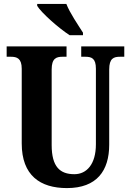

<svg xmlns="http://www.w3.org/2000/svg" viewBox="-20 -951 669 981"><path d="M336 -771H404V-784C380 -822 336 -886 319 -931H170V-921C191 -886 280 -807 336 -771ZM322 10C475 10 538 -79 538 -212V-596C538 -653 561 -661 593 -661H615V-714H395V-661H416C448 -661 470 -653 470 -600V-214C470 -112 423 -61 360 -61C287 -61 244 -98 244 -210V-596C244 -653 268 -661 299 -661H320V-714H14V-661H36C66 -661 91 -653 91 -600V-218C91 -54 186 10 322 10Z"/></svg>

Font: Noto Serif Georgian ExtraCondensed ExtraBold
Style: Regular
Weight: 800
Width: 2
Designer: Monotype Design Team, Akaki Razmadze
Foundry: Google LLC
Version: Version 2.003